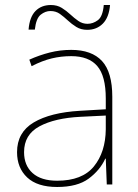

<svg xmlns="http://www.w3.org/2000/svg" viewBox="-20 -736 551 766"><path d="M264 -537Q346 -537 387 -492.5Q428 -448 428 -350V0H406L402 -103H400Q379 -57 334 -23.5Q289 10 208 10Q129 10 88.5 -28Q48 -66 48 -129Q48 -208 114.5 -247.5Q181 -287 299 -294L402 -300V-343Q402 -433 368 -472.5Q334 -512 264 -512Q224 -512 186.5 -503Q149 -494 106 -472L97 -498Q137 -516 178.5 -526.5Q220 -537 264 -537ZM301 -270Q199 -265 137.5 -232Q76 -199 76 -129Q76 -76 110 -45.5Q144 -15 208 -15Q308 -15 354.5 -72Q401 -129 402 -220V-275ZM94 -618Q98 -668 121.5 -692Q145 -716 183 -716Q208 -716 226.5 -704.5Q245 -693 260.5 -678.5Q276 -664 292.5 -652.5Q309 -641 329 -641Q351 -641 370.5 -655.5Q390 -670 394 -716H419Q415 -667 390.5 -642Q366 -617 328 -617Q303 -617 284.5 -628.5Q266 -640 250.5 -654.5Q235 -669 219 -680.5Q203 -692 181 -692Q161 -692 142.5 -677.5Q124 -663 119 -618Z"/></svg>

Font: Noto Sans Syriac Western Thin
Style: Regular
Weight: 100
Designer: Patrick Giasson and the Monotype Design Team
Foundry: Monotype Imaging Inc.
Version: Version 3.000; ttfautohint (v1.8.4.7-5d5b)